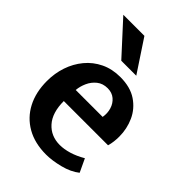

<svg xmlns="http://www.w3.org/2000/svg" viewBox="-220 -829 933 933"><g transform="rotate(45 247.0 -362.0)"><path d="M265 -511Q334 -511 378.5 -481Q423 -451 444.5 -403.5Q466 -356 466 -302Q466 -286 464 -268.5Q462 -251 457 -234H153Q153 -154 191 -111.5Q229 -69 290 -69Q319 -69 352.5 -79Q386 -89 422 -110L454 -42Q420 -15 368.5 -2Q317 11 276 11Q198 11 142 -21Q86 -53 56 -110.5Q26 -168 26 -245Q26 -298 42 -345.5Q58 -393 89 -430.5Q120 -468 164.5 -489.5Q209 -511 265 -511ZM260 -429Q227 -429 204.5 -411Q182 -393 170 -366Q158 -339 156 -313H341Q346 -342 338 -368.5Q330 -395 310 -412Q290 -429 260 -429ZM206 -735 315 -570H212L61 -735Z"/></g></svg>

Font: Rosario Light
Style: Bold
Weight: 700
Version: Version 1.101; ttfautohint (v1.8.1.43-b0c9)